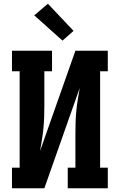

<svg xmlns="http://www.w3.org/2000/svg" viewBox="-20 -1006 640 1026"><path d="M44 0V-110H85V-625H44V-735H258V-625H217V-441Q217 -411 216 -380.5Q215 -350 212 -319.5Q209 -289 204 -259Q199 -229 194 -199L383 -735H556V-625H515V-110H556V0H342V-110H383V-294Q383 -324 384 -354.5Q385 -385 388 -415.5Q391 -446 396 -476Q401 -506 406 -536L217 0ZM314 -789 163 -924 236 -986 373 -841Z"/></svg>

Font: Iosevka Etoile Extrabold
Style: Regular
Weight: 800
Designer: Belleve Invis
Foundry: Belleve Invis
Version: Version 22.1.2; ttfautohint (v1.8.4)